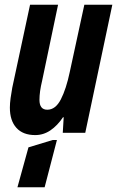

<svg xmlns="http://www.w3.org/2000/svg" viewBox="-20 -565 498 817"><path d="M129.9 9.8Q77.6 9.8 49.8 -21Q22 -51.8 22 -106.9Q22 -125 25.1 -147.7Q28.3 -170.4 32.2 -191.9L107.9 -544.9H227.1L159.2 -221.2Q147.9 -174.8 147.9 -140.1Q147.9 -98.1 181.2 -98.1Q216.3 -98.1 239 -142.3Q261.7 -186.5 276.9 -258.8L338.9 -544.9H458L342.8 0H247.1L251 -65.9H248Q224.6 -30.8 194.8 -10.5Q165 9.8 129.9 9.8ZM54.2 231.9 101.1 62 204.1 30.8H222.2L169.9 231.9Z"/></svg>

Font: Open Sans Condensed
Style: Bold Italic
Weight: 700
Width: 3
Italic angle: -12°
Designer: Monotype Design Team
Foundry: Monotype Imaging Inc.
Version: Version 3.003; ttfautohint (v1.8.4)